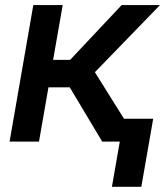

<svg xmlns="http://www.w3.org/2000/svg" viewBox="-20 -548 639 743"><path d="M250 -210H167.5L130.9 0H17.1L108.9 -528.3H222.7L185.5 -316.4H251.5L450.7 -528.3H599.1L347.2 -268.6L515.1 0H375.5ZM526.9 174.8H413.1L459 -88.4H572.8Z"/></svg>

Font: Roboto Mono Medium
Style: Italic
Weight: 500
Designer: Google
Version: Version 2.000985; 2015; ttfautohint (v1.3)